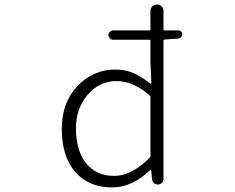

<svg xmlns="http://www.w3.org/2000/svg" viewBox="-20 -815 1040 848"><path d="M641.6 -119.1Q644.5 -122.1 644.5 -126V-386.7Q644.5 -390.6 640.6 -393.6Q568.4 -457 495.1 -457Q418.9 -457 367.2 -396.5Q315.4 -335.9 315.4 -247.1Q315.4 -151.4 359.9 -94.7Q404.3 -38.1 484.4 -38.1Q561.5 -38.1 641.6 -119.1ZM767.6 -680.7Q775.4 -680.7 780.3 -675.8Q785.2 -670.9 785.2 -663.6Q785.2 -656.2 780.3 -650.9Q775.4 -645.5 767.6 -644.5L707 -640.6Q702.1 -639.6 702.1 -635.7V-24.4Q702.1 -14.6 694.8 -7.3Q687.5 0 677.7 0Q667 0 659.7 -6.8Q652.3 -13.7 651.4 -24.4L647.5 -65.4Q647.5 -66.4 646.5 -66.4Q645.5 -66.4 644.5 -65.4Q565.4 12.7 474.6 12.7Q372.1 12.7 312.5 -55.2Q252.9 -123 252.9 -246.1Q252.9 -362.3 322.3 -435.1Q391.6 -507.8 489.3 -507.8Q533.2 -507.8 568.4 -492.7Q603.5 -477.5 644.5 -445.3Q645.5 -445.3 647 -445.8Q648.4 -446.3 648.4 -447.3L644.5 -540V-635.7Q644.5 -639.6 639.6 -639.6H479.5Q471.7 -639.6 465.3 -646Q459 -652.3 459 -660.6Q459 -668.9 465.3 -674.8Q471.7 -680.7 479.5 -680.7H639.6Q644.5 -680.7 644.5 -685.5V-765.6Q644.5 -778.3 652.8 -786.6Q661.1 -794.9 673.3 -794.9Q685.5 -794.9 693.8 -786.6Q702.1 -778.3 702.1 -765.6V-685.5Q702.1 -680.7 707 -680.7Z"/></svg>

Font: Gen Jyuu Gothic L Monospace Light
Style: Regular
Weight: 300
Designer: [Source Han Sans]
Ryoko NISHIZUKA  (kana & ideographs); Paul D. Hunt (Latin, Greek & Cyrillic); Wenlong ZHANG  (bopomofo
Version: Version 1.002.20150607